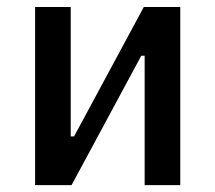

<svg xmlns="http://www.w3.org/2000/svg" viewBox="-20 -538 626 558"><path d="M82 0H188L390.6 -376H400.4V0H503.9V-517.6H397.9L195.3 -141.6H185.5V-517.6H82Z"/></svg>

Font: Cascadia Mono NF
Style: Regular
Weight: 400
Monospace: yes
Designer: Aaron Bell
Foundry: Saja Typeworks
Version: Version 2404.023